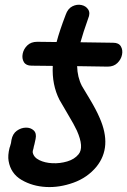

<svg xmlns="http://www.w3.org/2000/svg" viewBox="-20 -778 532 804"><path d="M173 5Q229 8 287.5 -13Q346 -34 384 -80Q451 -163 397 -285Q383 -318 356 -363Q326 -412 323 -418Q304 -455 303 -501Q387 -500 431 -499Q456 -499 471.5 -514Q487 -529 491 -549Q495 -569 486 -584Q477 -599 454 -599Q409 -600 317 -601Q328 -641 349 -700Q359 -723 349.5 -738Q340 -753 321 -757Q302 -761 283 -751.5Q264 -742 255 -716Q229 -648 217 -602Q172 -602 136 -603Q110 -603 94.5 -588Q79 -573 75 -553Q71 -533 80 -518Q89 -503 112 -503Q152 -502 201 -502Q197 -423 229 -360L264 -300Q291 -255 302 -231Q333 -161 309 -132Q292 -111 261.5 -102Q231 -93 199.5 -94.5Q168 -96 144.5 -107.5Q121 -119 117 -140Q116 -144 120 -156Q120 -159 122 -166Q124 -172 124 -173L129 -196Q134 -220 121 -232Q108 -244 88 -243.5Q68 -243 50.5 -230.5Q33 -218 28 -192L26 -179Q21 -160 20 -159Q12 -127 16 -104Q25 -51 70.5 -24.5Q116 2 173 5Z"/></svg>

Font: Balsamiq Sans
Style: Italic
Weight: 400
Italic angle: -12°
Designer: Michael Angeles
Foundry: Balsamiq SRL
Version: Version 1.020; ttfautohint (v1.8.4.7-5d5b);gftools[0.9.26]